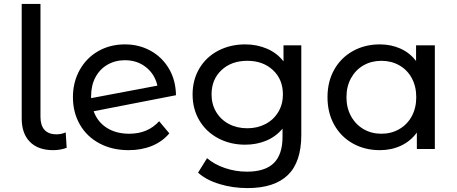

<svg xmlns="http://www.w3.org/2000/svg" viewBox="-20 -762 2335 982"><path d="M133 -36.5C161 -8.2 200.7 6 252 6C276 6 299 2 321 -6L316 -85C301.3 -78.3 285.7 -75 269 -75C241.7 -75 221.2 -82.7 207.5 -98C193.8 -113.3 187 -135.3 187 -164V-742H91V-156C91 -104.7 105 -64.8 133 -36.5Z M794 -142C755.3 -99.3 704.3 -78 641 -78C596.3 -78 558.2 -88 526.5 -108C494.8 -128 472.3 -156.3 459 -193L880 -275C879.3 -326.3 867.3 -371.7 844 -411C820.7 -450.3 789.3 -480.8 750 -502.5C710.7 -524.2 667 -535 619 -535C568.3 -535 522.8 -523.5 482.5 -500.5C442.2 -477.5 410.5 -445.3 387.5 -404C364.5 -362.7 353 -316.3 353 -265C353 -213 364.8 -166.3 388.5 -125C412.2 -83.7 445.7 -51.5 489 -28.5C532.3 -5.5 582 6 638 6C682 6 721.8 -1.3 757.5 -16C793.2 -30.7 822.7 -52 846 -80ZM529.5 -431C555.8 -446.3 585.7 -454 619 -454C661 -454 697 -442 727 -418C757 -394 776.3 -362.7 785 -324L446 -260V-270C446 -306.7 453.3 -338.8 468 -366.5C482.7 -394.2 503.2 -415.7 529.5 -431Z M1521 -530H1430V-448C1408 -476.7 1379.8 -498.3 1345.5 -513C1311.2 -527.7 1274 -535 1234 -535C1183.3 -535 1137.5 -524.3 1096.5 -503C1055.5 -481.7 1023.3 -451.5 1000 -412.5C976.7 -373.5 965 -329 965 -279C965 -229 976.7 -184.5 1000 -145.5C1023.3 -106.5 1055.5 -76.2 1096.5 -54.5C1137.5 -32.8 1183.3 -22 1234 -22C1272.7 -22 1308.5 -28.8 1341.5 -42.5C1374.5 -56.2 1402.3 -76.7 1425 -104V-62C1425 -2 1410.2 42.7 1380.5 72C1350.8 101.3 1305 116 1243 116C1204.3 116 1166.8 109.8 1130.5 97.5C1094.2 85.2 1063.7 68.3 1039 47L993 121C1021 146.3 1057.7 165.8 1103 179.5C1148.3 193.2 1196 200 1246 200C1337.3 200 1406 177.8 1452 133.5C1498 89.2 1521 20.7 1521 -72ZM1338.5 -128C1310.8 -113.3 1279.7 -106 1245 -106C1209.7 -106 1178.2 -113.3 1150.5 -128C1122.8 -142.7 1101.2 -163.2 1085.5 -189.5C1069.8 -215.8 1062 -245.7 1062 -279C1062 -330.3 1079 -371.8 1113 -403.5C1147 -435.2 1191 -451 1245 -451C1298.3 -451 1342 -435.2 1376 -403.5C1410 -371.8 1427 -330.3 1427 -279C1427 -245.7 1419.2 -215.8 1403.5 -189.5C1387.8 -163.2 1366.2 -142.7 1338.5 -128Z M2204 -530H2108V-450C2086.7 -478 2060 -499.2 2028 -513.5C1996 -527.8 1961 -535 1923 -535C1871.7 -535 1825.7 -523.7 1785 -501C1744.3 -478.3 1712.5 -446.7 1689.5 -406C1666.5 -365.3 1655 -318.3 1655 -265C1655 -211.7 1666.5 -164.5 1689.5 -123.5C1712.5 -82.5 1744.3 -50.7 1785 -28C1825.7 -5.3 1871.7 6 1923 6C1962.3 6 1998.3 -1.7 2031 -17C2063.7 -32.3 2090.7 -54.7 2112 -84V0H2204ZM2022 -101.5C1994.7 -85.8 1964.3 -78 1931 -78C1897 -78 1866.5 -85.8 1839.5 -101.5C1812.5 -117.2 1791.2 -139.2 1775.5 -167.5C1759.8 -195.8 1752 -228.3 1752 -265C1752 -301.7 1759.8 -334.2 1775.5 -362.5C1791.2 -390.8 1812.5 -412.7 1839.5 -428C1866.5 -443.3 1897 -451 1931 -451C1964.3 -451 1994.7 -443.3 2022 -428C2049.3 -412.7 2070.7 -390.8 2086 -362.5C2101.3 -334.2 2109 -301.7 2109 -265C2109 -228.3 2101.3 -195.8 2086 -167.5C2070.7 -139.2 2049.3 -117.2 2022 -101.5Z"/></svg>

Font: ICO Headline
Style: Regular
Weight: 500
Designer: Julieta Ulanovsky
Foundry: Julieta Ulanovsky
Version: Version 7.200